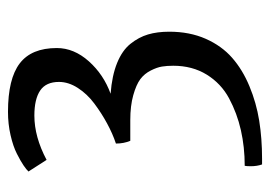

<svg xmlns="http://www.w3.org/2000/svg" viewBox="-117 -436 670 476"><g transform="rotate(-90 218.0 -198.0)"><path d="M44.9 73.7Q91.3 73.7 133.3 64.2Q175.3 54.7 212.2 34.9Q249 15.1 271 -20.5Q293 -56.2 293 -103.5Q293 -119.1 291 -131.3Q289.1 -143.6 281.2 -159.2Q273.4 -174.8 259.8 -185.1Q246.1 -195.3 220 -202.6Q193.8 -210 158.2 -210H106.9Q100.1 -226.1 100.1 -245.6Q125 -253.9 150.1 -267.6Q175.3 -281.2 199.2 -299.1Q223.1 -316.9 238 -340.1Q252.9 -363.3 252.9 -386.7Q252.9 -418.9 231.7 -433.3Q210.4 -447.8 169.4 -447.8Q116.7 -447.8 59.6 -417.5L30.8 -462.4Q35.2 -467.3 45.9 -474.6Q56.6 -481.9 75 -491.2Q93.3 -500.5 120.8 -506.8Q148.4 -513.2 178.7 -513.2Q260.7 -513.2 298.8 -484.1Q336.9 -455.1 336.9 -392.1Q336.9 -349.6 304 -312.7Q271 -275.9 223.6 -258.8Q268.6 -255.4 299.8 -242.7Q331.1 -230 347.4 -209.5Q363.8 -189 370.6 -166Q377.4 -143.1 377.4 -113.3Q377.4 -63 359.9 -23.2Q342.3 16.6 312.7 42.5Q283.2 68.4 242.2 85.4Q201.2 102.5 157 109.6Q112.8 116.7 62.5 116.7H48.3Q43.9 104 43.9 88.9Q43.9 78.1 44.9 73.7Z"/></g></svg>

Font: Fjord
Style: One
Weight: 400
Designer: Viktoriya Grabowska
Foundry: Viktoriya Grabowska
Version: Version 1.002